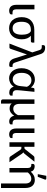

<svg xmlns="http://www.w3.org/2000/svg" viewBox="1362 -2106 905 3668"><g transform="rotate(90 1814.0 -271.5)"><path d="M71.8 -477.5H157.7V-130.9Q157.7 -95.2 171.6 -76.9Q185.5 -58.6 216.8 -58.6H254.4V-31.7Q254.4 -22.9 248.5 -15.9Q242.7 -8.8 232.9 -4.2Q223.1 0.5 210.4 2.9Q197.8 5.4 183.6 5.4Q156.2 5.4 135.3 -4.2Q114.3 -13.7 100.1 -31.2Q85.9 -48.8 78.9 -73Q71.8 -97.2 71.8 -126.5Z M661.6 -409.2Q693.8 -382.8 712.2 -338.9Q730.5 -294.9 730.5 -233.9Q730.5 -181.2 715.8 -137Q701.2 -92.8 673.8 -60.8Q646.5 -28.8 607.7 -11Q568.8 6.8 520 6.8Q472.2 6.8 433.1 -9.5Q394 -25.9 366 -56.9Q337.9 -87.9 322.5 -132.6Q307.1 -177.2 307.1 -233.9Q307.1 -290 323.2 -334.7Q339.4 -379.4 370.6 -410.6Q401.9 -441.9 447.3 -458.5Q492.7 -475.1 550.8 -475.1H793.5V-435.1Q793.5 -426.8 785.9 -418Q778.3 -409.2 765.1 -409.2ZM642.6 -237.8Q642.6 -268.6 638.4 -296.4Q634.3 -324.2 625.5 -346.9Q616.7 -369.6 603.5 -385.7Q590.3 -401.9 572.3 -409.2H550.8Q509.3 -409.2 480 -397.5Q450.7 -385.7 431.9 -363.3Q413.1 -340.8 404.3 -307.6Q395.5 -274.4 395.5 -231.9Q395.5 -147 427 -103.5Q458.5 -60.1 519.5 -60.1Q582 -60.1 612.3 -105.7Q642.6 -151.4 642.6 -237.8Z M980.5 -436.5 938.5 -567.4Q934.1 -581.5 928.7 -591.3Q923.3 -601.1 915.8 -606.9Q908.2 -612.8 897.7 -615.2Q887.2 -617.7 872.6 -617.7H841.8V-649.4Q841.8 -656.2 844 -662.1Q846.2 -668 852.1 -672.4Q857.9 -676.8 867.9 -679.2Q877.9 -681.6 893.6 -681.6Q911.6 -681.6 929 -677.7Q946.3 -673.8 961.7 -664.6Q977.1 -655.3 989.7 -639.6Q1002.4 -624 1010.7 -600.6L1173.3 -110.8Q1182.1 -83.5 1195.1 -71.3Q1208 -59.1 1232.4 -59.1H1258.3V-24.4Q1258.3 -6.3 1247.6 -0.7Q1236.8 4.9 1216.8 4.9Q1199.2 4.9 1182.1 1.2Q1165 -2.4 1149.7 -12.5Q1134.3 -22.5 1121.3 -39.8Q1108.4 -57.1 1098.6 -84.5L1029.3 -303.7Q1025.4 -313.5 1023.4 -321.5Q1021.5 -329.6 1020.5 -337.9Q1018.1 -329.6 1015.6 -321.5Q1013.2 -313.5 1009.8 -305.2L911.1 -17.6Q908.2 -10.7 902.1 -5.4Q896 0 885.3 0H812Z M1747.6 3.9Q1728.5 3.9 1711.2 -1.2Q1693.8 -6.3 1679.2 -16.8Q1664.6 -27.3 1653.3 -43.7Q1642.1 -60.1 1635.7 -82.5Q1620.6 -59.1 1601.8 -42Q1583 -24.9 1562 -14.2Q1541 -3.4 1519 1.7Q1497.1 6.8 1475.1 6.8Q1434.6 6.8 1399.4 -9.5Q1364.3 -25.9 1338.4 -56.4Q1312.5 -86.9 1297.6 -130.9Q1282.7 -174.8 1282.7 -230.5Q1282.7 -289.1 1299.3 -336.4Q1315.9 -383.8 1345 -417Q1374 -450.2 1413.3 -468Q1452.6 -485.8 1498 -485.8Q1523.9 -485.8 1546.6 -480Q1569.3 -474.1 1588.6 -464.1Q1607.9 -454.1 1623.5 -440.2Q1639.2 -426.3 1650.9 -410.2L1660.6 -460Q1663.6 -477.5 1682.6 -477.5H1733.9L1708 -222.7Q1705.6 -199.2 1703.9 -177Q1702.1 -154.8 1702.1 -136.2Q1702.1 -115.7 1708 -101.3Q1713.9 -86.9 1724.1 -77.9Q1734.4 -68.8 1748 -64.5Q1761.7 -60.1 1777.3 -60.1H1805.7V-25.4Q1805.7 -14.2 1790.5 -5.1Q1775.4 3.9 1747.6 3.9ZM1495.1 -62Q1519.5 -62 1541.3 -71Q1563 -80.1 1580.3 -98.9Q1597.7 -117.7 1609.4 -146.5Q1621.1 -175.3 1625 -214.8L1637.7 -334.5Q1630.9 -351.1 1619.4 -366.5Q1607.9 -381.8 1592.3 -393.8Q1576.7 -405.8 1556.9 -412.8Q1537.1 -419.9 1513.2 -419.9Q1484.4 -419.9 1458.7 -408.7Q1433.1 -397.5 1413.6 -374.5Q1394 -351.6 1382.6 -316.4Q1371.1 -281.2 1371.1 -232.9Q1371.1 -188 1381.1 -155.8Q1391.1 -123.5 1408.2 -102.5Q1425.3 -81.5 1447.8 -71.8Q1470.2 -62 1495.1 -62Z M1964.4 -477.5V-189Q1964.4 -135.7 1987.5 -104.5Q2010.7 -73.2 2057.6 -73.2Q2098.6 -73.2 2128.7 -96.7Q2158.7 -120.1 2178.7 -161.6V-477.5H2264.6V-129.9Q2264.6 -93.3 2282 -76.4Q2299.3 -59.6 2328.6 -59.6H2356.4V-24.9Q2356.4 -13.7 2341.3 -4.6Q2326.2 4.4 2299.3 4.4Q2280.3 4.4 2262.7 -1.2Q2245.1 -6.8 2230.7 -18.6Q2216.3 -30.3 2205.8 -48.1Q2195.3 -65.9 2190.4 -90.8Q2164.1 -49.3 2129.6 -26.1Q2095.2 -2.9 2052.2 -2.9Q2019.5 -2.9 1995.4 -13.2Q1971.2 -23.4 1954.1 -43Q1956.5 -24.4 1957.8 -5.1Q1959 14.2 1959 30.8V161.1H1916.5Q1897.9 161.1 1888.2 151.6Q1878.4 142.1 1878.4 125V-477.5Z M2434.1 -477.5H2520V-130.9Q2520 -95.2 2533.9 -76.9Q2547.9 -58.6 2579.1 -58.6H2616.7V-31.7Q2616.7 -22.9 2610.8 -15.9Q2605 -8.8 2595.2 -4.2Q2585.4 0.5 2572.8 2.9Q2560.1 5.4 2545.9 5.4Q2518.6 5.4 2497.6 -4.2Q2476.6 -13.7 2462.4 -31.2Q2448.2 -48.8 2441.2 -73Q2434.1 -97.2 2434.1 -126.5Z M2697.8 0ZM2783.7 -477.5V-286.1H2803.2Q2812.5 -286.1 2818.4 -288.6Q2824.2 -291 2830.6 -299.3L2958.5 -460.9Q2965.3 -468.8 2972.4 -473.1Q2979.5 -477.5 2991.2 -477.5H3068.8L2918.5 -289.6Q2911.6 -282.2 2904.8 -276.1Q2897.9 -270 2890.1 -265.1Q2898.4 -259.8 2905 -252.2Q2911.6 -244.6 2918.5 -236.3L3078.6 0H3002Q2991.7 0 2983.9 -3.7Q2976.1 -7.3 2969.7 -16.1L2838.4 -211.9Q2831.5 -221.7 2825.2 -224.9Q2818.8 -228 2806.2 -228H2783.7V0H2697.8V-477.5Z M3111.8 0ZM3570.8 161.1H3484.9V-304.2Q3484.9 -357.4 3462.2 -387.2Q3439.5 -417 3393.6 -417Q3359.4 -417 3329.8 -399.9Q3300.3 -382.8 3274.9 -352.5V0H3189V-347.7Q3189 -384.3 3174.6 -401.1Q3160.2 -418 3131.3 -418H3111.8V-452.6Q3111.8 -463.9 3122.1 -472.9Q3132.3 -481.9 3157.2 -481.9Q3193.8 -481.9 3221.2 -463.9Q3248.5 -445.8 3259.8 -407.7Q3291 -442.9 3330.3 -463.9Q3369.6 -484.9 3418.5 -484.9Q3455.6 -484.9 3484.1 -471.9Q3512.7 -459 3532 -435.3Q3551.3 -411.6 3561 -378.2Q3570.8 -344.7 3570.8 -304.2ZM3306.6 -541 3337.9 -704.1H3391.1Q3403.8 -704.1 3408.9 -695.8Q3414.1 -687.5 3408.7 -673.8L3357.4 -541Z"/></g></svg>

Font: Carlito
Style: Regular
Weight: 400
Designer: Lukasz Dziedzic
Foundry: tyPoland Lukasz Dziedzic
Version: Version 1.103; Beta1; all basic design good, some composites